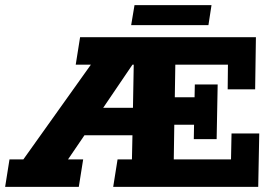

<svg xmlns="http://www.w3.org/2000/svg" viewBox="-54 -728 1073 748"><path d="M-34 0 -17 -107H37L300 -476H241L258 -583H943L940 -380H833L834 -476H629L627 -349H704L705 -399H794L790 -186H701L702 -242H625L623 -107H846L848 -208H956L952 0H387L404 -107H460L462 -201H275L211 -107H270L253 0ZM348 -308H464L467 -476H462ZM457 -630 470 -708H770L758 -630Z"/></svg>

Font: Rokkitt SemiBold ExtraBold
Style: Italic
Weight: 800
Italic angle: -9°
Version: Version 3.103